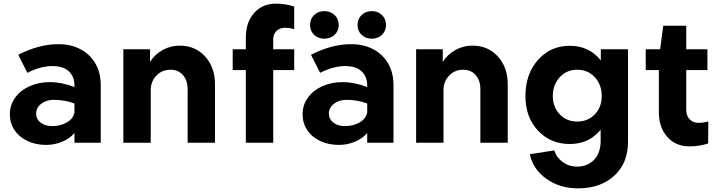

<svg xmlns="http://www.w3.org/2000/svg" viewBox="-20 -782 3943 1052"><path d="M532 -315V0H388V-53Q360 -21 318.5 -4.5Q277 12 233 12Q177 12 131.5 -9Q86 -30 60 -68.5Q34 -107 34 -156Q34 -207 63 -247Q92 -287 142 -309.5Q192 -332 253 -332Q319 -332 388 -305V-315Q388 -361 358 -390.5Q328 -420 266 -420Q203 -420 130 -383L80 -482Q194 -540 300 -540Q368 -540 420.5 -512.5Q473 -485 502.5 -434.5Q532 -384 532 -315ZM388 -166V-215Q335 -235 274 -235Q234 -235 206 -213.5Q178 -192 178 -160Q178 -129 203 -110Q228 -91 266 -91Q311 -91 346 -111Q381 -131 388 -166Z M964 -532Q1050 -532 1104 -472.5Q1158 -413 1158 -320V0H1008V-294Q1008 -341 982.5 -370.5Q957 -400 913 -400Q868 -400 837 -368Q806 -336 806 -288V0H656V-512H802V-443Q829 -485 872 -508.5Q915 -532 964 -532Z M1592 -746V-623Q1564 -630 1542 -630Q1513 -630 1495 -612.5Q1477 -595 1477 -567V-512H1592V-398H1477V0H1327V-398H1255V-512H1327V-576Q1327 -660 1372.5 -711Q1418 -762 1492 -762Q1544 -762 1592 -746Z M2136 -315V0H1992V-53Q1964 -21 1922.5 -4.5Q1881 12 1837 12Q1781 12 1735.5 -9Q1690 -30 1664 -68.5Q1638 -107 1638 -156Q1638 -207 1667 -247Q1696 -287 1746 -309.5Q1796 -332 1857 -332Q1923 -332 1992 -305V-315Q1992 -361 1962 -390.5Q1932 -420 1870 -420Q1807 -420 1734 -383L1684 -482Q1798 -540 1904 -540Q1972 -540 2024.5 -512.5Q2077 -485 2106.5 -434.5Q2136 -384 2136 -315ZM1992 -166V-215Q1939 -235 1878 -235Q1838 -235 1810 -213.5Q1782 -192 1782 -160Q1782 -129 1807 -110Q1832 -91 1870 -91Q1915 -91 1950 -111Q1985 -131 1992 -166ZM1757 -570Q1723 -570 1701 -591.5Q1679 -613 1679 -645Q1679 -678 1701 -699.5Q1723 -721 1757 -721Q1791 -721 1813.5 -699.5Q1836 -678 1836 -645Q1836 -613 1813.5 -591.5Q1791 -570 1757 -570ZM2017 -570Q1983 -570 1961 -591.5Q1939 -613 1939 -645Q1939 -678 1961 -699.5Q1983 -721 2017 -721Q2051 -721 2073 -699.5Q2095 -678 2095 -645Q2095 -613 2073 -591.5Q2051 -570 2017 -570Z M2568 -532Q2654 -532 2708 -472.5Q2762 -413 2762 -320V0H2612V-294Q2612 -341 2586.5 -370.5Q2561 -400 2517 -400Q2472 -400 2441 -368Q2410 -336 2410 -288V0H2260V-512H2406V-443Q2433 -485 2476 -508.5Q2519 -532 2568 -532Z M2883 63 3017 42Q3029 81 3063.5 106Q3098 131 3141 131Q3199 131 3235 93.5Q3271 56 3271 -10V-71Q3207 7 3102 7Q2996 7 2927.5 -66.5Q2859 -140 2859 -256Q2859 -376 2927.5 -453.5Q2996 -531 3102 -531Q3208 -531 3272 -451V-512H3421V-6Q3421 112 3345.5 181Q3270 250 3147 250Q3047 250 2973.5 197.5Q2900 145 2883 63ZM3143 -116Q3201 -116 3239 -155.5Q3277 -195 3277 -256Q3277 -318 3239 -359Q3201 -400 3143 -400Q3085 -400 3047 -359Q3009 -318 3009 -256Q3009 -195 3047 -155.5Q3085 -116 3143 -116Z M3590 -166V-398H3518V-512H3597L3614 -641H3740V-512H3856V-398H3740V-181Q3740 -148 3758.5 -128.5Q3777 -109 3808 -109Q3831 -109 3861 -116L3860 4Q3812 20 3758 20Q3682 20 3636 -32Q3590 -84 3590 -166Z"/></svg>

Font: Metropolitano
Style: Bold
Weight: 700
Designer: Fonts by Alex Slobzheninov & Chris M. Simpson / Changes by Cristiano Sobral
Foundry: Fonts by Alex Slobzheninov & Chris M. Simpson / Changes by Cristiano Sobral
Version: Version 1.00;August 30, 2020;FontCreator 13.0.0.2681 64-bit